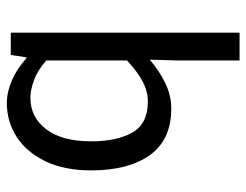

<svg xmlns="http://www.w3.org/2000/svg" viewBox="-104 -648 764 597"><g transform="rotate(90 278.5 -349.0)"><path d="M299.8 12.2Q265.1 12.2 229 -3.7Q192.9 -19.5 161.1 -48.3H157.7L150.4 0H81.1V-711.4H167.5V-518.6L165 -432.1Q198.2 -460.9 237.1 -480Q275.9 -499 316.9 -499Q414.1 -499 461.7 -432.6Q509.3 -366.2 509.3 -250.5Q509.3 -165.5 480.5 -106.7Q451.7 -47.9 404.3 -17.8Q356.9 12.2 299.8 12.2ZM283.7 -61Q343.8 -61 381.3 -110.1Q418.9 -159.2 418.9 -249.5Q418.9 -330.6 391.4 -378.4Q363.8 -426.3 294.9 -426.3Q263.7 -426.3 232.4 -409.7Q201.2 -393.1 167.5 -361.3V-110.4Q198.7 -83 229.2 -72Q259.8 -61 283.7 -61Z"/></g></svg>

Font: Varta Medium
Style: Regular
Weight: 500
Designer: Joana Correia, Viktoriya Grabowska, Eben Sorkin
Foundry: Sorkin Type Co.
Version: Version 1.004